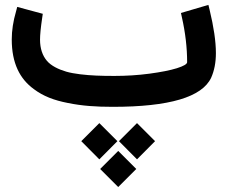

<svg xmlns="http://www.w3.org/2000/svg" viewBox="-20 -439 935 789"><path d="M450.2 -127C421.9 -127 397 -127.4 375 -128.4C331.5 -130.4 284.2 -135.3 252.4 -144.5C220.7 -153.8 189.9 -168.5 172.4 -189.5C154.8 -210.4 144.5 -239.3 144.5 -275.9C144.5 -296.4 147.5 -326.2 153.3 -365.2L155.8 -382.3L50.8 -410.6L45.9 -392.1C34.2 -352.1 28.3 -313.5 28.3 -276.9C28.3 -179.2 61.5 -114.7 119.1 -72.8C158.2 -43.5 201.7 -26.9 259.8 -15.6C317.9 -3.9 373.5 0 443.4 0C675.8 0 810.5 -40 847.7 -119.6C860.4 -147.9 867.2 -181.6 867.2 -220.7C867.2 -269 858.4 -328.1 841.3 -398.9L836.4 -418.9L723.6 -385.7L727.5 -367.7C741.7 -304.7 749 -243.2 749 -183.6C749 -175.8 734.9 -167.5 707 -158.7C678.7 -149.9 641.1 -142.6 593.8 -136.2C546.4 -129.9 498.5 -127 450.2 -127ZM540 255.4 465.8 181.2 391.6 255.4 465.8 329.6ZM617.2 141.1 543 66.9 468.8 141.1 543 215.8ZM462.4 141.1 388.2 66.9 314 141.1 388.2 215.8Z"/></svg>

Font: Samim
Style: Bold
Weight: 700
Foundry: DejaVu fonts team - Redesigned by Saber Rastikerdar
Version: Version 4.0.5